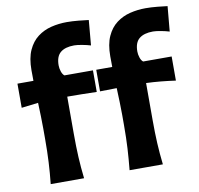

<svg xmlns="http://www.w3.org/2000/svg" viewBox="-88 -917 1046 1010"><g transform="rotate(-10 435.0 -412.5)"><path d="M523.4 0Q529.3 -59.6 532.5 -115.2Q535.6 -170.9 535.6 -239.3V-293.9Q535.6 -325.2 534.4 -361.8Q533.2 -398.4 531.7 -437L442.4 -435.5V-550.8H527.8Q527.8 -565.4 527.6 -579.6Q527.3 -593.8 527.3 -607.4Q527.3 -671.9 546.4 -713.9Q565.4 -755.9 597.7 -780.3Q629.9 -804.7 670.4 -814.7Q710.9 -824.7 753.9 -824.7Q782.7 -824.7 817.6 -821.3Q852.5 -817.9 870.1 -815.4L857.9 -681.6Q838.9 -687.5 812.7 -692.4Q786.6 -697.3 771 -697.3Q723.1 -697.3 697.5 -676.5Q671.9 -655.8 671.9 -607.9Q671.9 -591.8 677.5 -575Q683.1 -558.1 692.9 -550.8H845.2V-421.9Q804.2 -427.7 765.6 -431.4Q727.1 -435.1 688.5 -436.5V-239.3Q688.5 -170.9 691.4 -115.2Q694.3 -59.6 701.2 0ZM102.1 0Q108.4 -59.6 111.3 -115.2Q114.3 -170.9 114.3 -239.3V-293.9Q114.3 -324.2 113.3 -359.6Q112.3 -395 110.8 -432.6L21.5 -421.9V-550.8H106.9Q106.9 -565.4 106.7 -579.6Q106.4 -593.8 106.4 -607.4Q106.4 -671.9 125.5 -713.9Q144.5 -755.9 176.8 -780.3Q209 -804.7 249.5 -814.7Q290 -824.7 333 -824.7Q362.3 -824.7 397 -821.3Q431.6 -817.9 449.2 -815.4L437.5 -681.6Q418.5 -687.5 392.1 -692.4Q365.7 -697.3 350.1 -697.3Q302.2 -697.3 276.9 -676.5Q251.5 -655.8 251.5 -607.9Q251.5 -591.8 257.1 -575Q262.7 -558.1 272.5 -550.8H424.8V-435.5Q383.8 -436.5 345 -437.3Q306.2 -438 267.6 -438V-239.3Q267.6 -170.9 270.5 -115.2Q273.4 -59.6 280.3 0Z"/></g></svg>

Font: Pinar-FD Bold
Style: Regular
Weight: 700
Designer: Amin Abedi
Version: Version 3.000